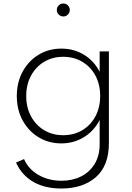

<svg xmlns="http://www.w3.org/2000/svg" viewBox="-20 -807 757 1102"><path d="M332.5 275Q455.5 275 530.2 209.8Q605 144.5 605 14V-512H552V-394.5Q520.5 -457 462.5 -492.5Q404.5 -528 332.5 -528Q259.5 -528 201.5 -492.8Q143.5 -457.5 110 -396Q76.5 -334.5 76.5 -256Q76.5 -177 110.2 -115.5Q144 -54 201.8 -19Q259.5 16 332 16Q403.5 16 461.8 -19.8Q520 -55.5 552 -118.5V20Q552 87 523.2 134Q494.5 181 445 205.8Q395.5 230.5 333 230.5Q258.5 230.5 200.5 196.8Q142.5 163 118 106L72 126Q105 198.5 171.2 236.8Q237.5 275 332.5 275ZM342.5 -31Q281 -31 233 -60Q185 -89 157.8 -139.8Q130.5 -190.5 130.5 -256Q130.5 -321.5 157.8 -372.2Q185 -423 233 -452Q281 -481 342.5 -481Q404.5 -481 452.5 -452.2Q500.5 -423.5 527.8 -372.8Q555 -322 555 -256Q555 -190.5 527.8 -139.5Q500.5 -88.5 452.5 -59.8Q404.5 -31 342.5 -31ZM343.5 -712.5Q359 -712.5 369.8 -723.5Q380.5 -734.5 380.5 -750Q380.5 -765 369.8 -776Q359 -787 343.5 -787Q328 -787 317 -776Q306 -765 306 -750Q306 -734.5 317 -723.5Q328 -712.5 343.5 -712.5Z"/></svg>

Font: Spartan Light
Style: Regular
Weight: 300
Designer: Matt Bailey, Mirko Velimirovic
Foundry: Matt Bailey
Version: Version 1.003; ttfautohint (v1.8.3)